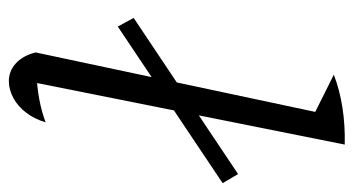

<svg xmlns="http://www.w3.org/2000/svg" viewBox="-198 -576 780 423"><g transform="rotate(90 191.5 -364.0)"><path d="M234 -665 144 -710Q178 -723 217 -729Q256 -735 298 -734ZM156 -24 141 -55Q171 -56 198 -61Q225 -66 249 -75Q242 -51 228 -32.5Q214 -14 195.5 -4Q177 6 158 6Q136 6 119 -9.5Q102 -25 95 -53L236 -716L298 -734ZM38 -234 19 -269 363 -499 383 -465Z"/></g></svg>

Font: Piazzolla Thin Light
Style: Italic
Weight: 300
Italic angle: -11.3°
Version: Version 2.005